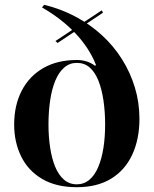

<svg xmlns="http://www.w3.org/2000/svg" viewBox="-20 -765 640 800"><path d="M300 15Q214 15 155.5 -19.5Q97 -54 68 -113.5Q39 -173 39 -246Q39 -326 70.5 -387Q102 -448 160.5 -481.5Q219 -515 300 -515Q322 -515 341 -509Q360 -503 376 -491L380 -494Q366 -530 344 -563.5Q322 -597 293 -627.5Q264 -658 229.5 -684.5Q195 -711 155 -734L164 -745Q234 -728 295 -695.5Q356 -663 405 -618Q454 -573 488.5 -518Q523 -463 542 -400.5Q561 -338 561 -270Q561 -185 531 -120.5Q501 -56 443 -20.5Q385 15 300 15ZM300 3Q330 3 352.5 -16Q375 -35 389.5 -69.5Q404 -104 411 -149Q418 -194 418 -246Q418 -300 411 -347Q404 -394 390 -429Q376 -464 354 -483.5Q332 -503 300 -503Q270 -503 247.5 -483.5Q225 -464 210.5 -429Q196 -394 189 -347Q182 -300 182 -246Q182 -195 189 -149.5Q196 -104 210 -70Q224 -36 246.5 -16.5Q269 3 300 3ZM220 -586 211 -594 404 -722 409 -712Z"/></svg>

Font: Kalnia Thin Medium
Style: Regular
Weight: 500
Version: Version 1.105